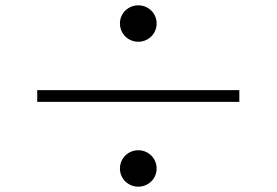

<svg xmlns="http://www.w3.org/2000/svg" viewBox="-20 -729 1040 722"><path d="M500 -572C538 -572 569 -602 569 -641C569 -679 538 -709 500 -709C462 -709 431 -679 431 -641C431 -602 462 -572 500 -572ZM880 -390H120V-346H880ZM500 -27C538 -27 569 -57 569 -95C569 -134 538 -164 500 -164C462 -164 431 -134 431 -95C431 -57 462 -27 500 -27Z"/></svg>

Font: Noto Serif CJK JP
Style: Regular
Weight: 400
Designer: Ryoko NISHIZUKA 西塚涼子 (kana & ideographs); Frank Grießhammer (Latin, Greek & Cyrillic); Wenlong ZHANG 张文龙 (bopomofo); San
Foundry: Adobe Systems Incorporated
Version: Version 1.000;PS 1;hotconv 16.6.53;makeotf.lib2.5.65590